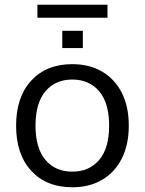

<svg xmlns="http://www.w3.org/2000/svg" viewBox="-20 -782 611 811"><path d="M285 9Q176 9 112 -60.5Q48 -130 48 -251Q48 -372 112 -441.5Q176 -511 285 -511Q358 -511 411.5 -479.5Q465 -448 494.5 -390Q524 -332 524 -251Q524 -171 494.5 -112.5Q465 -54 411.5 -22.5Q358 9 285 9ZM285 -57Q357 -57 399 -106.5Q441 -156 441 -251Q441 -347 399 -396.5Q357 -446 285 -446Q214 -446 172 -396.5Q130 -347 130 -251Q130 -156 172 -106.5Q214 -57 285 -57ZM138 -707V-762H434V-707ZM243 -579V-652H330V-579Z"/></svg>

Font: Mulish
Style: Regular
Weight: 400
Designer: Vernon Adams
Foundry: Vernon Adams
Version: Version 3.603; ttfautohint (v1.8.3)